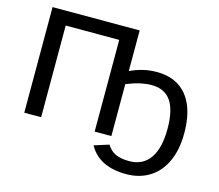

<svg xmlns="http://www.w3.org/2000/svg" viewBox="-121 -844 1375 1208"><g transform="rotate(15 566.5 -240.0)"><path d="M1047.9 48.3Q1012.2 126.5 946.8 167Q881.3 207.5 794.9 207.5Q709.5 207.5 647.7 177.7Q585.9 147.9 551.3 85.4L647 55.2Q668.9 91.3 703.4 107.4Q737.8 123.5 792.5 123.5Q881.3 123.5 927.7 57.1Q974.1 -9.3 974.1 -134.3Q974.1 -256.8 932.9 -316.2Q891.6 -375.5 807.1 -375.5Q772.9 -375.5 735.1 -367.4Q697.3 -359.4 644.5 -338.4V0H535.6V-597.2H187V0H77.1V-688H644.5V-423.3Q684.6 -442.4 727.1 -452.9Q769.5 -463.4 817.9 -463.4Q903.3 -463.4 962.4 -425.3Q1021.5 -387.2 1052.2 -314.2Q1083 -241.2 1083 -135.3Q1083 -29.3 1047.9 48.3Z"/></g></svg>

Font: Arimo Medium
Style: Regular
Weight: 500
Designer: Steve Matteson
Foundry: Monotype Imaging Inc.
Version: Version 1.33